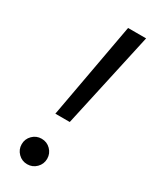

<svg xmlns="http://www.w3.org/2000/svg" viewBox="-190 -770 667 829"><g transform="rotate(30 143.5 -356.0)"><path d="M100.1 -242.2 187 -719.7H276.9L171.9 -242.2ZM103.5 7.8Q77.1 7.8 58.6 -10.7Q40 -29.3 40 -55.7Q40 -82 58.6 -100.6Q77.1 -119.1 103.5 -119.1Q129.9 -119.1 148.4 -100.6Q167 -82 167 -55.7Q167 -29.3 148.4 -10.7Q129.9 7.8 103.5 7.8Z"/></g></svg>

Font: Reddit Sans
Style: Italic
Weight: 400
Italic angle: -11.25°
Designer: Stephen Hutchings
Version: Version 1.013